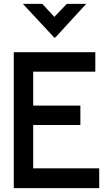

<svg xmlns="http://www.w3.org/2000/svg" viewBox="-20 -969 555 989"><path d="M268 -779Q266 -775 258 -775L256 -779L98 -949H198L260 -882L324 -949H424ZM491 0H51V-700H471V-600H151V-425H394V-325H151V-102H491Z"/></svg>

Font: Railway
Style: Regular
Weight: 400
Version: 1.000